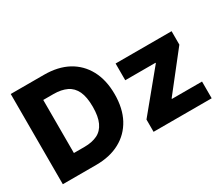

<svg xmlns="http://www.w3.org/2000/svg" viewBox="-121 -1034 1554 1340"><g transform="rotate(-30 656.0 -363.5)"><path d="M323.7 0H55.2V-727.1H323.7Q435.1 -727.1 515.1 -684.1Q595.2 -640.6 639.2 -559.1Q683.1 -477.5 683.1 -363.8Q683.1 -250 639.6 -168.5Q595.2 -86.4 515.1 -43.5Q435.5 0 323.7 0ZM231 -577.6V-149.9H316.9Q377.4 -149.9 420.9 -170.9Q462.9 -191.4 484.9 -238.8Q506.8 -285.6 506.8 -363.8Q506.8 -442.4 484.9 -489.3Q462.4 -536.1 419.9 -556.6Q375.5 -577.6 314.5 -577.6ZM1254.9 0H786.6V-99.1L1039.6 -406.7V-410.6H795.4V-545.4H1246.6V-437L1012.2 -138.7V-134.8H1254.9Z"/></g></svg>

Font: My Font
Style: Regular
Weight: 500
Designer: Rasmus Andersson
Foundry: rsms
Version: Version 0.001